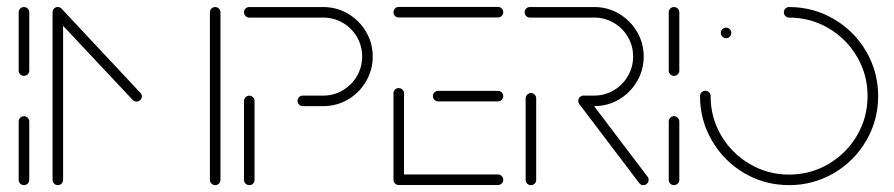

<svg xmlns="http://www.w3.org/2000/svg" viewBox="-20 -539 2603 559"><path d="M49.6 0Q43.3 0 38.9 -4.4Q34.4 -8.9 34.4 -15.2V-185.2Q34.4 -191.5 38.9 -196.1Q43.3 -200.7 49.6 -200.7Q55.9 -200.7 60.6 -196.1Q65.2 -191.5 65.2 -185.2V-15.2Q65.2 -8.9 60.6 -4.4Q55.9 0 49.6 0ZM49.6 -318.1Q43.3 -318.1 38.9 -322.6Q34.4 -327 34.4 -333.3V-503.3Q34.4 -509.6 38.9 -514.1Q43.3 -518.5 49.6 -518.5Q55.9 -518.5 60.6 -514.1Q65.2 -509.6 65.2 -503.3V-333.3Q65.2 -327 60.6 -322.6Q55.9 -318.1 49.6 -318.1Z M148.1 -518.5Q154.4 -518.5 159.1 -514.1Q163.7 -509.6 163.7 -503.3V-15.2Q163.7 -8.9 159.3 -4.4Q154.8 0 148.5 0Q142.2 0 137.6 -4.4Q133 -8.9 133 -15.2V-503.3Q133 -509.6 137.4 -514.1Q141.9 -518.5 148.1 -518.5ZM393 -258.5Q393 -252.2 388.3 -247.8Q383.7 -243.3 377.4 -243.3Q370.4 -243.3 366.3 -248.1L138.5 -490.7Q134.1 -495.9 134.1 -501.9Q134.1 -508.1 138.7 -512.6Q143.3 -517 149.6 -517Q155.9 -517 160.7 -512.2L388.5 -268.9Q393 -264.4 393 -258.5ZM606.3 -518.5Q612.6 -518.5 617.2 -514.1Q621.9 -509.6 621.9 -503.3V-15.2Q621.9 -8.9 617.4 -4.4Q613 0 606.7 0Q600.4 0 595.7 -4.4Q591.1 -8.9 591.1 -15.2V-503.3Q591.1 -509.6 595.6 -514.1Q600 -518.5 606.3 -518.5Z M705.9 0Q699.6 0 695 -4.4Q690.4 -8.9 690.4 -15.2V-244.8Q690.4 -251.1 695 -255.7Q699.6 -260.4 705.9 -260.4Q712.2 -260.4 716.7 -255.7Q721.1 -251.1 721.1 -244.8V-15.2Q721.1 -8.9 716.7 -4.4Q712.2 0 705.9 0ZM846.3 -245.6Q846.3 -251.9 850.7 -256.3Q855.2 -260.7 861.5 -260.7H921.1Q951.9 -260.7 978 -276.1Q1004.1 -291.5 1019.3 -317.6Q1034.4 -343.7 1034.4 -374.4Q1034.4 -405.2 1019.3 -431.3Q1004.1 -457.4 978 -472.6Q951.9 -487.8 921.1 -487.8H705.6Q699.3 -487.8 694.8 -492.4Q690.4 -497 690.4 -503.3Q690.4 -509.6 694.8 -514.1Q699.3 -518.5 705.6 -518.5H921.1Q960.4 -518.5 993.3 -499.1Q1026.3 -479.6 1045.7 -446.7Q1065.2 -413.7 1065.2 -374.4Q1065.2 -335.2 1045.7 -302Q1026.3 -268.9 993.3 -249.4Q960.4 -230 921.1 -230H861.5Q855.2 -230 850.7 -234.6Q846.3 -239.3 846.3 -245.6Z M1125.6 -16.3V-267.4Q1125.6 -273.7 1130 -278.1Q1134.4 -282.6 1140.7 -282.6Q1147 -282.6 1151.7 -278.1Q1156.3 -273.7 1156.3 -267.4V-16.3ZM1445.2 -15.6Q1445.2 -9.3 1440.7 -4.8Q1436.3 -0.4 1430 -0.4H1140.7Q1134.4 -0.4 1130 -4.8Q1125.6 -9.3 1125.6 -15.6Q1125.6 -21.9 1130 -26.5Q1134.4 -31.1 1140.7 -31.1H1430Q1436.3 -31.1 1440.7 -26.5Q1445.2 -21.9 1445.2 -15.6ZM1240.4 -259.3Q1240.4 -265.6 1244.8 -270Q1249.3 -274.4 1255.6 -274.4H1430Q1436.3 -274.4 1440.7 -270Q1445.2 -265.6 1445.2 -259.3Q1445.2 -253 1440.7 -248.3Q1436.3 -243.7 1430 -243.7H1255.6Q1249.3 -243.7 1244.8 -248.3Q1240.4 -253 1240.4 -259.3ZM1125.6 -503.3Q1125.6 -509.6 1130 -514.3Q1134.4 -518.9 1140.7 -518.9H1430Q1436.3 -518.9 1440.7 -514.3Q1445.2 -509.6 1445.2 -503.3Q1445.2 -497 1440.7 -492.6Q1436.3 -488.1 1430 -488.1H1140.7Q1134.4 -488.1 1130 -492.6Q1125.6 -497 1125.6 -503.3Z M1525.9 0Q1519.6 0 1515 -4.4Q1510.4 -8.9 1510.4 -15.2V-252.6Q1510.4 -258.9 1515 -263.5Q1519.6 -268.1 1525.9 -268.1Q1532.2 -268.1 1536.7 -263.5Q1541.1 -258.9 1541.1 -252.6V-15.2Q1541.1 -8.9 1536.7 -4.4Q1532.2 0 1525.9 0ZM1868.5 -15.6Q1868.5 -9.3 1863.9 -4.6Q1859.3 0 1853 0Q1845.6 0 1841.1 -5.9L1666.7 -235.9Q1663.7 -240 1663.7 -245.2Q1663.7 -251.5 1668.1 -256.1Q1672.6 -260.7 1678.9 -260.7Q1685.9 -260.7 1691.1 -254.4L1865.2 -24.8Q1868.5 -21.1 1868.5 -15.6ZM1663.7 -245.6Q1663.7 -251.9 1668.1 -256.3Q1672.6 -260.7 1678.9 -260.7H1710Q1740.7 -260.7 1766.9 -276.1Q1793 -291.5 1808.1 -317.6Q1823.3 -343.7 1823.3 -374.4Q1823.3 -405.2 1808.1 -431.3Q1793 -457.4 1766.9 -472.6Q1740.7 -487.8 1710 -487.8H1522.6Q1516.3 -487.8 1511.9 -492.4Q1507.4 -497 1507.4 -503.3Q1507.4 -509.6 1511.9 -514.1Q1516.3 -518.5 1522.6 -518.5H1710Q1749.3 -518.5 1782.2 -499.1Q1815.2 -479.6 1834.6 -446.7Q1854.1 -413.7 1854.1 -374.4Q1854.1 -335.2 1834.6 -302Q1815.2 -268.9 1782.2 -249.4Q1749.3 -230 1710 -230H1678.9Q1672.6 -230 1668.1 -234.6Q1663.7 -239.3 1663.7 -245.6Z M1942.2 0Q1935.9 0 1931.5 -4.4Q1927 -8.9 1927 -15.2V-185.2Q1927 -191.5 1931.5 -196.1Q1935.9 -200.7 1942.2 -200.7Q1948.5 -200.7 1953.1 -196.1Q1957.8 -191.5 1957.8 -185.2V-15.2Q1957.8 -8.9 1953.1 -4.4Q1948.5 0 1942.2 0ZM1942.2 -318.1Q1935.9 -318.1 1931.5 -322.6Q1927 -327 1927 -333.3V-503.3Q1927 -509.6 1931.5 -514.1Q1935.9 -518.5 1942.2 -518.5Q1948.5 -518.5 1953.1 -514.1Q1957.8 -509.6 1957.8 -503.3V-333.3Q1957.8 -327 1953.1 -322.6Q1948.5 -318.1 1942.2 -318.1Z M2078.5 -443Q2078.5 -449.3 2083.1 -453.9Q2087.8 -458.5 2094.1 -458.5Q2100.4 -458.5 2104.8 -453.9Q2109.3 -449.3 2109.3 -443Q2109.3 -436.7 2104.8 -432.2Q2100.4 -427.8 2094.1 -427.8Q2087.8 -427.8 2083.1 -432.2Q2078.5 -436.7 2078.5 -443ZM2262.2 -503.3Q2262.2 -509.6 2266.7 -514.1Q2271.1 -518.5 2277.4 -518.5Q2347.8 -518.5 2407.4 -483.7Q2467 -448.9 2501.9 -389.3Q2536.7 -329.6 2536.7 -259.3Q2536.7 -188.9 2501.9 -129.3Q2467 -69.6 2407.4 -34.8Q2347.8 0 2277.4 0Q2206.7 0 2147.2 -34.8Q2087.8 -69.6 2053 -129.3Q2018.1 -188.9 2018.1 -259.3Q2018.1 -265.6 2022.8 -270.2Q2027.4 -274.8 2033.7 -274.8Q2040 -274.8 2044.4 -270.2Q2048.9 -265.6 2048.9 -259.3Q2048.9 -197 2079.6 -144.6Q2110.4 -92.2 2162.8 -61.5Q2215.2 -30.7 2277.4 -30.7Q2339.6 -30.7 2392 -61.5Q2444.4 -92.2 2475.2 -144.6Q2505.9 -197 2505.9 -259.3Q2505.9 -321.5 2475.2 -373.9Q2444.4 -426.3 2392 -457Q2339.6 -487.8 2277.4 -487.8Q2271.1 -487.8 2266.7 -492.4Q2262.2 -497 2262.2 -503.3Z"/></svg>

Font: 26F Galaxy Sans Ultra Light
Style: Regular
Weight: 200
Designer: C₂₉H₂₅N₃O₅
Version: Version 1.100